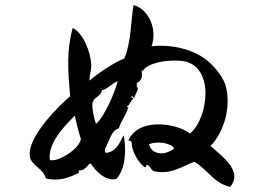

<svg xmlns="http://www.w3.org/2000/svg" viewBox="-20 -748 1040 755"><path d="M896 -79C880 -117 834 -150 808 -174C861 -230 888 -323 869 -405C861 -440 829 -480 802 -504C745 -555 653 -575 576 -566C600 -634 564 -713 505 -728C495 -671 496 -581 469 -518C429 -503 364 -459 332 -431C330 -442 339 -474 339 -489C337 -549 304 -620 266 -638C241 -549 247 -470 256 -370C229 -346 194 -313 160 -271C133 -237 89 -177 98 -130C105 -96 150 -86 160 -47C207 -33 252 -49 289 -68C296 -69 284 -74 292 -78C316 -75 326 -106 337 -105C352 -82 391 -34 437 -44C476 -84 477 -168 466 -216C450 -186 438 -152 398 -147C392 -148 392 -154 392 -161C410 -191 417 -236 447 -243C460 -282 476 -293 485 -328C485 -328 481 -323 479 -329C491 -336 494 -353 505 -360C501 -363 494 -365 498 -370C504 -371 501 -365 508 -363C510 -374 531 -405 518 -405V-422C542 -431 539 -457 537 -470C546 -470 546 -477 550 -480C588 -509 658 -513 698 -508C761 -500 788 -443 788 -381C788 -320 764 -253 727 -223C696 -246 648 -259 603 -259C551 -259 503 -240 485 -195C491 -194 498 -194 498 -185C497 -159 521 -111 547 -92C559 -84 551 -104 560 -99C572 -94 573 -80 585 -75C649 -60 691 -91 744 -112C795 -83 820 -28 885 -13C904 -36 905 -58 896 -79ZM665 -164C653 -154 633 -145 614 -145C592 -145 571 -157 566 -181C594 -193 652 -188 665 -164ZM443 -428C432 -388 395 -295 358 -261C352 -273 340 -323 344 -343C349 -368 375 -366 382 -394C398 -394 429 -427 443 -428ZM298 -202C293 -161 204 -108 176 -119C165 -191 253 -271 274 -293C279 -273 290 -223 298 -202Z"/></svg>

Font: Yuji Syuku Std R
Style: Regular
Weight: 400
Designer: Kataoka Yuji
Foundry: Kinuta Font Factory
Version: Version 3.000;hotconv 1.0.111;makeotfexe 2.5.65597